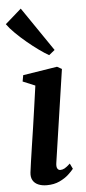

<svg xmlns="http://www.w3.org/2000/svg" viewBox="-66 -875 412 918"><g transform="rotate(-5 140.0 -416.0)"><path d="M121 10.5Q97.5 10.5 80 3Q62.5 -4.5 54 -19.5Q45.5 -34.5 48 -57Q50 -74 54.5 -105Q59 -136 65.2 -177.8Q71.5 -219.5 78.8 -267.8Q86 -316 93.2 -367.5Q100.5 -419 107.5 -469L48.5 -493.5L54 -523.5L218.5 -549.5L241 -537L175 -91Q172.5 -73 177.5 -64.8Q182.5 -56.5 191.5 -56.5Q202 -56.5 212.5 -62.2Q223 -68 239 -83L251.5 -57Q243.5 -46.5 226.2 -30.5Q209 -14.5 182.5 -2Q156 10.5 121 10.5ZM186 -608Q167 -618.5 139.8 -638Q112.5 -657.5 83.8 -681.5Q55 -705.5 30.5 -729.8Q6 -754 -7.5 -773.5L70 -841.5L214 -630.5Z"/></g></svg>

Font: Merriweather 60pt SemiBold
Style: Italic
Weight: 600
Italic angle: -7.8°
Version: Version 2.101